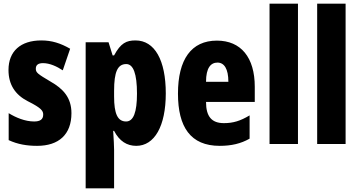

<svg xmlns="http://www.w3.org/2000/svg" viewBox="-20 -780 1944 1040"><path d="M367 -167C367 -252 321 -300 254 -338C183 -380 174 -387 174 -408C174 -428 187 -438 213 -438C250 -438 288 -420 320 -399L360 -516C308 -546 260 -561 204 -561C91 -561 26 -502 26 -401C26 -322 62 -267 130 -232C206 -194 214 -179 214 -159C214 -133 197 -122 165 -122C116 -122 66 -143 27 -167V-21C76 2 127 10 181 10C298 10 367 -51 367 -167Z M714 -561C665 -561 634 -547 598 -480H590L568 -551H444V240H598V31C598 10 596 -23 593 -71H598C627 -15 668 10 718 10C817 10 878 -97 878 -274C878 -454 818 -561 714 -561ZM664 -433C702 -433 722 -381 722 -273C722 -172 703 -122 663 -122C617 -122 598 -164 598 -257V-288C598 -391 617 -433 664 -433Z M1155 -560C1016 -560 944 -458 944 -273C944 -92 1012 10 1170 10C1233 10 1285 -2 1332 -29V-155C1282 -125 1243 -113 1193 -113C1127 -113 1096 -148 1096 -228H1360V-310C1360 -469 1285 -560 1155 -560ZM1158 -441C1194 -441 1217 -408 1217 -337H1096C1096 -413 1122 -441 1158 -441Z M1594 0V-760H1440V0Z M1852 0V-760H1698V0Z"/></svg>

Font: Noto Sans Bengali ExtraCondensed ExtraBold
Style: Regular
Weight: 800
Width: 2
Designer: Joana Ranito - Universal Thirst; Jelle Bosma - Monotype Design Team
Foundry: Universal Thirst ehf.
Version: Version 3.000